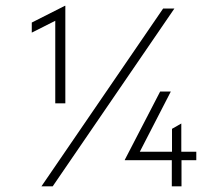

<svg xmlns="http://www.w3.org/2000/svg" viewBox="-20 -655 759 675"><path d="M174.3 -291.7V-581.9L91.7 -540.3V-575.7L208.3 -634.7H209.7V-291.7ZM125.7 0 553.5 -625H593.1L165.3 0ZM584 0V-91.7H418.7V-93.1L543.1 -333.3H580.6L471.5 -121.5H584.7V-202.1L617.4 -220.8V-121.5H670.1V-91.7H618.1V0Z"/></svg>

Font: Afacad Flux ExtraLight
Style: Regular
Weight: 250
Designer: Kristian Moeller
Foundry: Dicotype
Version: Version 1.100